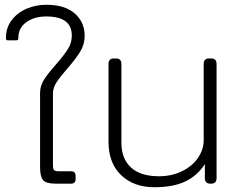

<svg xmlns="http://www.w3.org/2000/svg" viewBox="-20 -770 1003 805"><path d="M148 -69V-380Q148 -410 164.5 -436Q181 -462 214 -499Q248 -538 264.5 -564Q281 -590 281 -621Q281 -701 174 -701Q124 -701 90.5 -677Q57 -653 57 -612Q57 -605 55 -603Q53 -601 48 -601H13Q8 -601 6.5 -603Q5 -605 5 -612Q5 -654 29 -685.5Q53 -717 91.5 -733.5Q130 -750 174 -750Q252 -750 293.5 -713.5Q335 -677 335 -620Q335 -584 316 -553Q297 -522 261 -481Q232 -448 217 -425Q202 -402 202 -378V-78Q202 -62 206.5 -57Q211 -52 227 -52H277Q287 -52 292 -47.5Q297 -43 297 -32V-19Q297 0 278 0H213Q173 0 160.5 -15Q148 -30 148 -69Z M435 -176V-502Q435 -525 458 -525H466Q489 -525 489 -502V-172Q489 -104 529.5 -67.5Q570 -31 646 -31Q700 -31 743 -52Q786 -73 810 -108Q834 -143 834 -182V-502Q834 -525 857 -525H865Q888 -525 888 -502V-23Q888 0 865 0H862Q839 0 839 -23V-82Q807 -33 756.5 -9Q706 15 627 15Q541 15 488 -35.5Q435 -86 435 -176Z"/></svg>

Font: Mitr ExtraLight
Style: Regular
Weight: 250
Designer: Thanarat Vachiruckul
Foundry: Cadson Demak Co.,Ltd.
Version: Version 1.000